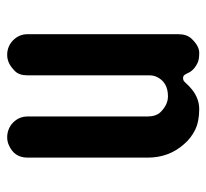

<svg xmlns="http://www.w3.org/2000/svg" viewBox="-40 -530 580 540"><g transform="rotate(90 250.0 -260.0)"><path d="M93.3 -6.8Q76.2 -23.9 76.2 -47.4V-471.7Q76.2 -495.6 88.9 -508.8Q109.4 -530.3 128.2 -530.3Q147 -530.3 156 -526.1Q165 -522 171.4 -516.6Q180.7 -508.8 184.3 -500.7Q188 -492.7 190.9 -488.8Q193.8 -484.9 200 -484.9Q206.1 -484.9 210 -489Q213.9 -493.2 222.7 -502Q252 -530.3 286.9 -530.3Q321.8 -530.3 345.2 -518.8Q368.7 -507.3 385.7 -487.3Q423.3 -444.8 423.3 -385.7V-47.4Q423.3 -10.3 388.7 4.9Q377.9 9.8 366 9.8Q354 9.8 343.3 5.4Q332.5 1 324.7 -6.8Q307.6 -23.9 307.6 -47.4V-384.3Q307.6 -408.2 295.9 -420.9Q274.9 -442.4 251 -442.4Q211.9 -442.4 196.8 -412.1Q191.9 -402.3 191.9 -390.1V-47.4Q191.9 -23.4 179.4 -11.5Q167 0.5 156.5 5.1Q146 9.8 134 9.8Q122.1 9.8 111.6 5.4Q101.1 1 93.3 -6.8Z"/></g></svg>

Font: Supermercado
Style: Regular
Weight: 400
Designer: James Grieshaber
Foundry: James Grieshaber
Version: Version 1.002